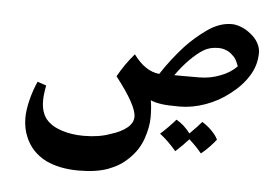

<svg xmlns="http://www.w3.org/2000/svg" viewBox="-47 -412 1113 762"><g transform="rotate(5 509.0 -31.0)"><path d="M937 -150Q911 -108 866 -74Q823 -40 771 -21.5Q719 -3 670 -3Q619 -3 600 -6Q569 -10 553 -18Q558 12 558 50Q558 88 542 135Q526 182 488 218Q456 250 409 267.5Q362 285 291 285Q216 285 161 259Q102 229 78 171Q63 137 63 94Q63 64 73 23.5Q83 -17 99 -52L134 -40Q127 -3 127 20Q127 67 149 94Q170 119 210 132.5Q250 146 300 146Q361 146 406 129Q446 117 470 97.5Q494 78 494 53Q494 8 409 -101Q437 -151 474 -194Q521 -130 577 -125Q616 -185 665 -239Q702 -279 750 -313Q798 -347 847 -347Q864 -347 884.5 -339Q905 -331 922 -317Q943 -301 953.5 -281.5Q964 -262 964 -243Q964 -193 937 -150ZM857 -227Q848 -236 833.5 -242Q819 -248 802 -248Q768 -248 743.5 -233Q719 -218 691 -190Q662 -161 637 -125H735Q781 -125 820 -141Q857 -154 885 -182Q879 -198 873.5 -208Q868 -218 857 -227ZM828 115Q819 127 802 145Q785 163 769 175Q751 152 719 123Q696 149 667 175Q634 136 601 111Q614 100 633.5 80Q653 60 661 50Q691 66 717 100Q751 66 764 50Q784 62 802 80Q820 98 828 115Z"/></g></svg>

Font: Mirza SemiBold
Style: Regular
Weight: 600
Designer: Arabic design by Kourosh Beigpour, Latin design by Eduardo Tunni, engineering by Lasse Fister
Version: Version 1.0010g